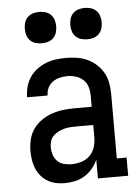

<svg xmlns="http://www.w3.org/2000/svg" viewBox="-54 -791 607 841"><g transform="rotate(-5 250.0 -370.5)"><path d="M197 8Q177 8 158 4Q139 0 122 -10Q105 -20 92.5 -35Q80 -50 72.5 -68Q65 -86 62 -105.5Q59 -125 59 -145Q59 -170 65 -195.5Q71 -221 86 -242Q101 -263 122 -277.5Q143 -292 167.5 -300.5Q192 -309 217.5 -312Q243 -315 268 -315H343V-365Q343 -384 337.5 -402.5Q332 -421 318 -434Q304 -447 285.5 -452.5Q267 -458 249 -458Q231 -458 214.5 -454Q198 -450 184 -440Q170 -430 162.5 -414.5Q155 -399 155 -381Q155 -381 155 -381Q155 -381 155 -381H65Q65 -381 65 -381.5Q65 -382 65 -382Q65 -404 71 -426.5Q77 -449 89.5 -468Q102 -487 120.5 -501Q139 -515 160 -523.5Q181 -532 203.5 -535Q226 -538 249 -538Q273 -538 296.5 -534.5Q320 -531 342 -521Q364 -511 382 -495Q400 -479 412 -458Q424 -437 428.5 -413Q433 -389 433 -365V-80H476V0H343V-83Q334 -62 319 -44Q304 -26 284.5 -14Q265 -2 242.5 3Q220 8 197 8ZM233 -72Q255 -72 276.5 -78.5Q298 -85 313.5 -100Q329 -115 336 -136.5Q343 -158 343 -180V-235H268Q255 -235 241 -234Q227 -233 214 -229.5Q201 -226 188.5 -219.5Q176 -213 166.5 -203.5Q157 -194 153 -180.5Q149 -167 149 -154Q149 -137 154 -121Q159 -105 171 -93Q183 -81 199.5 -76.5Q216 -72 233 -72ZM350 -611Q336 -611 322.5 -615Q309 -619 299 -629Q289 -639 285 -652.5Q281 -666 281 -680Q281 -694 285 -707.5Q289 -721 299 -731Q309 -741 322.5 -745Q336 -749 350 -749Q364 -749 377.5 -745Q391 -741 401 -731Q411 -721 415 -707.5Q419 -694 419 -680Q419 -666 415 -652.5Q411 -639 401 -629Q391 -619 377.5 -615Q364 -611 350 -611ZM150 -611Q136 -611 122.5 -615Q109 -619 99 -629Q89 -639 85 -652.5Q81 -666 81 -680Q81 -694 85 -707.5Q89 -721 99 -731Q109 -741 122.5 -745Q136 -749 150 -749Q164 -749 177.5 -745Q191 -741 201 -731Q211 -721 215 -707.5Q219 -694 219 -680Q219 -666 215 -652.5Q211 -639 201 -629Q191 -619 177.5 -615Q164 -611 150 -611Z"/></g></svg>

Font: Iosevka Slab Medium
Style: Regular
Weight: 500
Monospace: yes
Designer: Belleve Invis
Foundry: Belleve Invis
Version: Version 11.1.1; ttfautohint (v1.8.3)